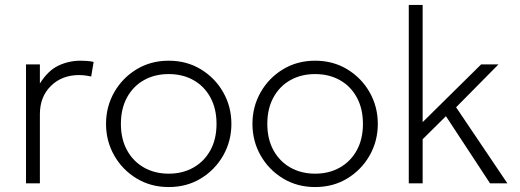

<svg xmlns="http://www.w3.org/2000/svg" viewBox="-20 -740 2098 775"><path d="M85 0V-480H141V-403Q174 -455.5 216 -475.2Q258 -495 305 -495Q318 -495 331.8 -494Q345.5 -493 358 -490L348 -431Q322.5 -437 299 -437Q230 -437 185.5 -393.2Q141 -349.5 141 -279V0Z M661 15Q588.5 15 531.2 -19.8Q474 -54.5 441 -112.5Q408 -170.5 408 -240Q408 -309.5 441 -367.5Q474 -425.5 531.2 -460.2Q588.5 -495 661 -495Q733.5 -495 790.8 -460.2Q848 -425.5 881 -367.5Q914 -309.5 914 -240Q914 -170.5 881 -112.5Q848 -54.5 791 -19.8Q734 15 661 15ZM661 -39Q717.5 -39 761 -63.8Q804.5 -88.5 829.2 -133.5Q854 -178.5 854 -240Q854 -301.5 829.2 -346.8Q804.5 -392 761 -416.5Q717.5 -441 661 -441Q604.5 -441 561 -416.5Q517.5 -392 492.8 -346.8Q468 -301.5 468 -240Q468 -178.5 492.8 -133.5Q517.5 -88.5 561 -63.8Q604.5 -39 661 -39Z M1252 15Q1179.5 15 1122.2 -19.8Q1065 -54.5 1032 -112.5Q999 -170.5 999 -240Q999 -309.5 1032 -367.5Q1065 -425.5 1122.2 -460.2Q1179.5 -495 1252 -495Q1324.5 -495 1381.8 -460.2Q1439 -425.5 1472 -367.5Q1505 -309.5 1505 -240Q1505 -170.5 1472 -112.5Q1439 -54.5 1382 -19.8Q1325 15 1252 15ZM1252 -39Q1308.5 -39 1352 -63.8Q1395.5 -88.5 1420.2 -133.5Q1445 -178.5 1445 -240Q1445 -301.5 1420.2 -346.8Q1395.5 -392 1352 -416.5Q1308.5 -441 1252 -441Q1195.5 -441 1152 -416.5Q1108.5 -392 1083.8 -346.8Q1059 -301.5 1059 -240Q1059 -178.5 1083.8 -133.5Q1108.5 -88.5 1152 -63.8Q1195.5 -39 1252 -39Z M1630 0V-720H1686V-247L1922 -480H1992L1821 -307L2028 0H1958L1780 -271L1686 -178V0Z"/></svg>

Font: Geologica Thin
Style: Regular
Weight: 100
Designer: Sindre Bremnes, Frode Helland
Foundry: Monokrom Skriftforlag AS
Version: Version 1.010; ttfautohint (v1.8.4.7-5d5b);gftools[0.9.28]